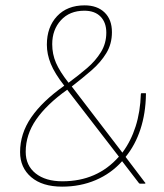

<svg xmlns="http://www.w3.org/2000/svg" viewBox="-20 -686 611 717"><path d="M212 11Q138 11 96.5 -24.5Q55 -60 55 -118Q55 -187 96.5 -247.5Q138 -308 220 -366Q184 -412 169.5 -448Q155 -484 155 -519Q155 -585 193 -625.5Q231 -666 296 -666Q343 -666 370.5 -639.5Q398 -613 398 -566Q398 -522 377 -487.5Q356 -453 322 -423.5Q288 -394 248 -363L437 -116Q469 -159 486.5 -214Q504 -269 506 -335Q506 -338 509 -338H523Q526 -338 525 -334Q524 -263 504.5 -203.5Q485 -144 449 -100L521 -5Q524 -3 523 -1.5Q522 0 520 0H504Q501 0 499 -2L436 -84Q395 -38 337.5 -13.5Q280 11 212 11ZM213 -9Q343 -9 424 -101L231 -351Q154 -296 115 -239.5Q76 -183 76 -119Q76 -68 113 -38.5Q150 -9 213 -9ZM236 -377Q274 -405 305.5 -432Q337 -459 357 -491.5Q377 -524 377 -564Q377 -602 355.5 -624Q334 -646 295 -646Q240 -646 207.5 -610.5Q175 -575 175 -521Q175 -484 189 -451.5Q203 -419 236 -377Z"/></svg>

Font: Sofia Sans Semi Condensed Thin
Style: Italic
Weight: 250
Italic angle: -9°
Version: Version 4.100